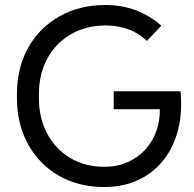

<svg xmlns="http://www.w3.org/2000/svg" viewBox="-20 -735 779 770"><path d="M397 15Q295 15 216 -30.5Q137 -76 92.5 -156.5Q48 -237 48 -342V-357Q48 -463 93 -543.5Q138 -624 218.5 -669.5Q299 -715 403 -715Q469 -715 525.5 -693.5Q582 -672 627 -632L569 -571Q534 -604 492 -618.5Q450 -633 404 -633Q326 -633 265 -598Q204 -563 170 -500.5Q136 -438 136 -357V-342Q136 -261 169.5 -198.5Q203 -136 262.5 -101Q322 -66 398 -66Q453 -66 496 -86.5Q539 -107 568.5 -142Q598 -177 611.5 -224Q625 -271 619 -323L656 -297H436V-369H704Q712 -286 694.5 -216Q677 -146 636.5 -94Q596 -42 535 -13.5Q474 15 397 15Z"/></svg>

Font: SUSE Thin
Style: Regular
Weight: 400
Version: Version 1.000